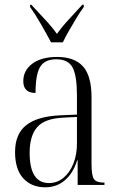

<svg xmlns="http://www.w3.org/2000/svg" viewBox="-20 -786 503 816"><path d="M172 10Q114 10 79 -28Q44 -66 44 -140Q44 -217 92 -254.5Q140 -292 238 -296L307 -299V-381Q307 -464 288.5 -499Q270 -534 219 -534Q170 -534 150.5 -501.5Q131 -469 131 -391Q79 -391 79 -441Q79 -487 117.5 -515.5Q156 -544 223 -544Q296 -544 332.5 -504Q369 -464 369 -372V-89Q369 -39 379.5 -24.5Q390 -10 421 -10H424V0H310V-105H308Q292 -52 257 -21Q222 10 172 10ZM188 -8Q223 -8 250 -30.5Q277 -53 292 -91Q307 -129 307 -175V-289L248 -286Q169 -282 137.5 -245Q106 -208 106 -137Q106 -8 188 -8ZM197 -606Q179 -640 154 -683.5Q129 -727 108 -756V-766H113Q141 -735 170 -704.5Q199 -674 222 -642Q245 -674 273.5 -704.5Q302 -735 330 -766H336V-756Q321 -736 305 -709.5Q289 -683 273.5 -656Q258 -629 247 -606Z"/></svg>

Font: Noto Serif Display Condensed Light
Style: Regular
Weight: 300
Width: 3
Designer: Monotype Design Team
Foundry: Monotype Imaging Inc.
Version: Version 2.009